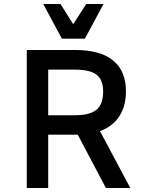

<svg xmlns="http://www.w3.org/2000/svg" viewBox="-20 -948 740 968"><path d="M514 0 372 -269H370H223V0H115V-696H358Q487 -696 551 -642.5Q615 -589 615 -488Q615 -414 582 -362.5Q549 -311 484 -287L637 0ZM359 -367Q431 -367 465.5 -394Q500 -421 500 -486Q500 -547 466 -572Q432 -597 358 -597H223V-367ZM285 -928 349 -826 415 -928H502L408 -753H292L198 -928Z"/></svg>

Font: Amiko SemiBold
Style: Regular
Weight: 600
Designer: Pablo Impallari, Rodrigo Fuenzalida, Andres Torresi
Foundry: Impallari Type
Version: Version 1.001; ttfautohint (v1.3)